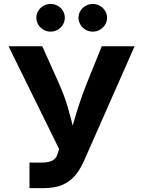

<svg xmlns="http://www.w3.org/2000/svg" viewBox="-20 -965 734 985"><path d="M131.3 -130.9H191.4Q229 -130.9 248.5 -141.1Q268.1 -151.4 274.9 -174.3L283.2 -200.7L23.9 -727.5H196.8L277.8 -547.4Q309.1 -478 327.4 -416Q345.7 -354 364.3 -273.9L372.1 -239.7H329.6Q332 -247.1 334 -254.4Q335.9 -261.7 337.9 -269.5Q362.3 -354.5 381.3 -415.3Q400.4 -476.1 429.2 -547.4L502 -727.5H670.4L411.6 -141.1Q390.1 -92.8 363.3 -62.3Q336.4 -31.7 298.3 -15.9Q260.3 0 207.5 0H131.3ZM382.8 -874Q382.8 -893.2 392.6 -909.4Q402.5 -925.6 419.4 -935.2Q436.3 -944.8 455.9 -944.8Q475.6 -944.8 492.4 -935.2Q509.3 -925.6 519.3 -909.4Q529.3 -893.2 529.3 -874Q529.3 -855 519.3 -838.6Q509.3 -822.3 492.5 -812.5Q475.8 -802.7 455.9 -802.7Q436 -802.7 419.2 -812.5Q402.3 -822.3 392.6 -838.6Q382.8 -855 382.8 -874ZM166.5 -874Q166.5 -893.2 176.3 -909.4Q186.2 -925.6 203.1 -935.2Q220 -944.8 239.6 -944.8Q259.3 -944.8 276.1 -935.3Q293 -925.8 302.7 -909.5Q312.5 -893.3 312.5 -874Q312.5 -855 302.7 -838.6Q293 -822.3 276.2 -812.5Q259.5 -802.7 239.6 -802.7Q219.7 -802.7 202.9 -812.5Q186 -822.3 176.3 -838.6Q166.5 -855 166.5 -874Z"/></svg>

Font: Inter RS Variable
Style: Regular
Weight: 400
Designer: Rasmus Andersson (customised by Maria Ramos and Noel Pretorius)
Foundry: rsms
Version: Version 3.001;Glyphs 3.2.3 (3260)